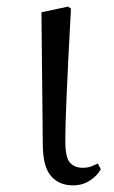

<svg xmlns="http://www.w3.org/2000/svg" viewBox="-20 -545 343 579"><path d="M200 14Q158 14 133.5 -14.5Q109 -43 109 -112L105 -508L185 -525L194 -519Q189 -430 186 -367Q183 -304 181 -259Q179 -214 178 -180.5Q177 -147 177 -118Q177 -70 191 -54.5Q205 -39 229 -39Q244 -39 254.5 -43Q265 -47 275 -52L284 -35Q275 -17 252.5 -1.5Q230 14 200 14Z"/></svg>

Font: Noto Serif JP
Style: Regular
Weight: 400
Designer: Ryoko NISHIZUKA  (kana & ideographs); Frank Grießhammer (Latin, Greek & Cyrillic); Wenlong ZHANG  (bopomofo); Sandoll Co
Foundry: Adobe
Version: Version 2.003-H1;hotconv 1.1.1;makeotfexe 2.6.0